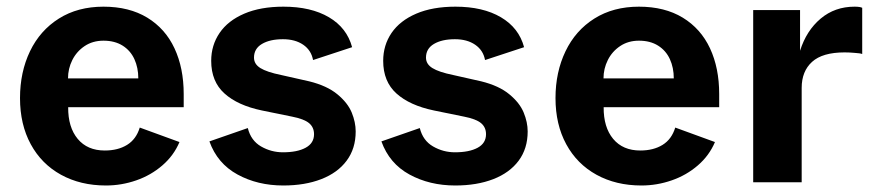

<svg xmlns="http://www.w3.org/2000/svg" viewBox="-20 -560 2692 590"><path d="M298 -539.5Q377 -539.5 432.5 -505.8Q488 -472 516.2 -411.5Q544.5 -351 544.5 -271V-230.5H189.5Q189 -169 218.8 -133.2Q248.5 -97.5 302 -97.5Q342.5 -97.5 370.5 -114.8Q398.5 -132 409.5 -168L531.5 -123.5Q514 -82 479 -51.8Q444 -21.5 398.8 -5.8Q353.5 10 305.5 10Q227.5 10 167.5 -23Q107.5 -56 74.5 -116.8Q41.5 -177.5 41.5 -258.5Q41.5 -338.5 72.2 -402.5Q103 -466.5 161 -503Q219 -539.5 298 -539.5ZM405 -319Q405 -352 393 -378.2Q381 -404.5 356.8 -419.8Q332.5 -435 298 -435Q265 -435 240.2 -418.5Q215.5 -402 202.2 -375.5Q189 -349 189 -319Z M849.5 -92Q893.5 -92 919.2 -106Q945 -120 945 -147.5Q945 -169 929.5 -181.8Q914 -194.5 878 -201.5L785 -220.5Q710.5 -236 669.8 -272.8Q629 -309.5 629 -373Q629 -421 654.8 -458.8Q680.5 -496.5 730.5 -518Q780.5 -539.5 851 -539.5Q935.5 -539.5 990.8 -507Q1046 -474.5 1062 -415L942 -375.5Q936.5 -405.5 911.8 -422.5Q887 -439.5 849.5 -439.5Q809.5 -439.5 785 -425Q760.5 -410.5 760.5 -383Q760.5 -363 780.2 -350.8Q800 -338.5 844 -329.5L930.5 -310Q985 -296.5 1016.8 -270.2Q1048.5 -244 1060.8 -214.2Q1073 -184.5 1073 -156Q1073 -103.5 1045.2 -66.2Q1017.5 -29 967.2 -9.5Q917 10 850.5 10Q771.5 10 709.8 -23.8Q648 -57.5 623.5 -125.5L741.5 -166.5Q751 -128 782.2 -110Q813.5 -92 849.5 -92Z M1378 -92Q1422 -92 1447.8 -106Q1473.5 -120 1473.5 -147.5Q1473.5 -169 1458 -181.8Q1442.5 -194.5 1406.5 -201.5L1313.5 -220.5Q1239 -236 1198.2 -272.8Q1157.5 -309.5 1157.5 -373Q1157.5 -421 1183.2 -458.8Q1209 -496.5 1259 -518Q1309 -539.5 1379.5 -539.5Q1464 -539.5 1519.2 -507Q1574.5 -474.5 1590.5 -415L1470.5 -375.5Q1465 -405.5 1440.2 -422.5Q1415.5 -439.5 1378 -439.5Q1338 -439.5 1313.5 -425Q1289 -410.5 1289 -383Q1289 -363 1308.8 -350.8Q1328.5 -338.5 1372.5 -329.5L1459 -310Q1513.5 -296.5 1545.2 -270.2Q1577 -244 1589.2 -214.2Q1601.5 -184.5 1601.5 -156Q1601.5 -103.5 1573.8 -66.2Q1546 -29 1495.8 -9.5Q1445.5 10 1379 10Q1300 10 1238.2 -23.8Q1176.5 -57.5 1152 -125.5L1270 -166.5Q1279.5 -128 1310.8 -110Q1342 -92 1378 -92Z M1943.5 -539.5Q2022.5 -539.5 2078 -505.8Q2133.5 -472 2161.8 -411.5Q2190 -351 2190 -271V-230.5H1835Q1834.5 -169 1864.2 -133.2Q1894 -97.5 1947.5 -97.5Q1988 -97.5 2016 -114.8Q2044 -132 2055 -168L2177 -123.5Q2159.5 -82 2124.5 -51.8Q2089.5 -21.5 2044.2 -5.8Q1999 10 1951 10Q1873 10 1813 -23Q1753 -56 1720 -116.8Q1687 -177.5 1687 -258.5Q1687 -338.5 1717.8 -402.5Q1748.5 -466.5 1806.5 -503Q1864.5 -539.5 1943.5 -539.5ZM2050.5 -319Q2050.5 -352 2038.5 -378.2Q2026.5 -404.5 2002.2 -419.8Q1978 -435 1943.5 -435Q1910.5 -435 1885.8 -418.5Q1861 -402 1847.8 -375.5Q1834.5 -349 1834.5 -319Z M2294.5 -529H2438.5V-404Q2458 -466 2501.8 -502.8Q2545.5 -539.5 2606 -539.5Q2623 -539.5 2629.5 -536V-394Q2623.5 -396.5 2606.5 -397.5Q2590 -399 2575.5 -399Q2507.5 -399 2475.5 -370Q2443.5 -341 2443.5 -290V0H2294.5Z"/></svg>

Font: 1883 Sans
Style: Bold
Weight: 700
Designer: 1883 Sans project is a fork of Public Sans.
Version: Version 1.009